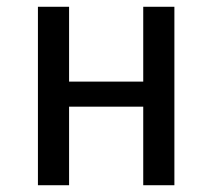

<svg xmlns="http://www.w3.org/2000/svg" viewBox="-20 -547 627 567"><path d="M403 -232H184V0H92V-527H184V-306H403V-527H495V0H403Z"/></svg>

Font: Fira Sans
Style: Regular
Weight: 400
Designer: bBox Type GmbH & Carrois Corporate GbR & Edenspiekermann AG
Foundry: bBox Type GmbH & Carrois Corporate GbR & Edenspiekermann AG
Version: Version 4.301